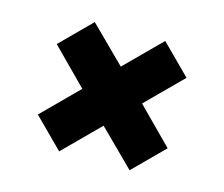

<svg xmlns="http://www.w3.org/2000/svg" viewBox="-68 -654 686 587"><g transform="rotate(15 275.0 -360.0)"><path d="M70 -247 181 -358 70 -470 165 -565 277 -454 388 -565 480 -473 369 -362 480 -250 385 -155 273 -266 162 -155Z"/></g></svg>

Font: Golos UI
Style: Bold
Weight: 700
Designer: A.Korolkova, Vitaly Kuzmin
Foundry: ParaType Ltd
Version: Version 2.000